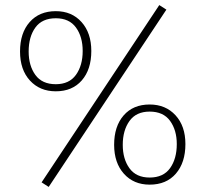

<svg xmlns="http://www.w3.org/2000/svg" viewBox="-20 -718 810 757"><path d="M636 -680 172 19 144 1 608 -698ZM340 -517Q340 -444 302.5 -401Q265 -358 200 -358Q137 -358 98 -400.5Q59 -443 59 -515Q59 -588 97 -631Q135 -674 200 -674Q263 -674 301.5 -631Q340 -588 340 -517ZM93 -515Q93 -459 119.5 -422.5Q146 -386 200 -386Q253 -386 279.5 -423Q306 -460 306 -517Q306 -573 279.5 -609.5Q253 -646 200 -646Q146 -646 119.5 -609.5Q93 -573 93 -515ZM711 -150Q711 -77 673.5 -33.5Q636 10 570 10Q507 10 468.5 -33Q430 -76 430 -147Q430 -220 467.5 -263Q505 -306 570 -306Q633 -306 672 -263.5Q711 -221 711 -150ZM464 -147Q464 -91 490.5 -54.5Q517 -18 570 -18Q624 -18 650.5 -55Q677 -92 677 -150Q677 -205 650.5 -241.5Q624 -278 570 -278Q517 -278 490.5 -241Q464 -204 464 -147Z"/></svg>

Font: FiraGO UltraLight
Style: Regular
Weight: 200
Designer: bBox Type
Foundry: bBox Type GmbH
Version: Version 1.001